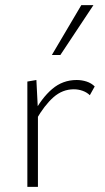

<svg xmlns="http://www.w3.org/2000/svg" viewBox="-20 -724 407 744"><path d="M86 0V-408L121 -414L127 -297V0ZM120 -260 108 -281Q141 -344 182 -379Q223 -414 277 -414Q297 -414 315.5 -408Q334 -402 347 -389L328 -355Q317 -366 300.5 -372Q284 -378 266 -378Q222 -378 187 -347Q152 -316 120 -260ZM181 -511 295 -704H342L214 -511Z"/></svg>

Font: Ysabeau Office ExtraLight
Style: Regular
Weight: 250
Designer: Christian Thalmann (Catharsis Fonts)
Version: Version 2.001;gftools[0.9.30]; featfreeze: tnum,lnum,ss02